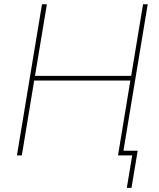

<svg xmlns="http://www.w3.org/2000/svg" viewBox="-20 -748 767 924"><path d="M61.5 0 182.1 -727.5H205.6L148.4 -382.8H611.3L668.5 -727.5H690.9L570.3 0H547.9L607.4 -360.4H144.5L85 0ZM590.3 156.2 616.2 0H563.5L567.4 -22.5H642.6L612.8 156.2Z"/></svg>

Font: Inter 18pt Thin
Style: Italic
Weight: 250
Italic angle: -9.3988°
Version: Version 4.001;git-66647c0bb